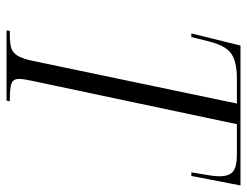

<svg xmlns="http://www.w3.org/2000/svg" viewBox="-104 -650 754 586"><g transform="rotate(90 273.0 -357.0)"><path d="M73 0 74 -10H85Q108 -10 123.5 -13.5Q139 -17 149 -32Q159 -47 166 -81L296 -703H219Q169 -703 144 -686Q119 -669 106 -616L93 -564H82L119 -714H546L517 -564H506Q511 -595 514.5 -615Q518 -635 518 -650Q518 -680 503 -691.5Q488 -703 453 -703H359L228 -84Q225 -70 223 -59Q221 -48 221 -38Q221 -19 236.5 -14.5Q252 -10 280 -10H289L287 0Z"/></g></svg>

Font: Noto Serif Display ExtraCondensed Light
Style: Italic
Weight: 300
Width: 2
Italic angle: -12°
Designer: Monotype Design Team
Foundry: Monotype Imaging Inc.
Version: Version 2.009